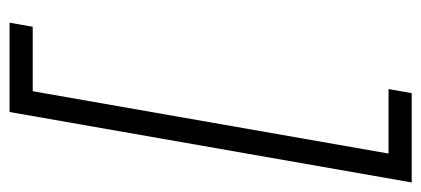

<svg xmlns="http://www.w3.org/2000/svg" viewBox="-260 -492 882 402"><g transform="rotate(90 181.0 -291.0)"><path d="M27.5 130 36 81.5H171L301.5 -663.5H166.5L175 -712H362L214.5 130Z"/></g></svg>

Font: Overpass ExtraLight
Style: Italic
Weight: 250
Italic angle: -10°
Designer: Delve Withrington, Dave Bailey, Thomas Jockin
Foundry: Delve Fonts LLC
Version: Version 4.000